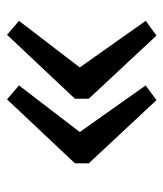

<svg xmlns="http://www.w3.org/2000/svg" viewBox="22 -490 478 563"><g transform="rotate(-90 261.5 -208.0)"><path d="M482.4 -391.8 345.8 -213.6 482.4 -20.3 439.2 11.3 253.9 -187.3V-227.7L441.5 -426.9ZM293 -391.8 156.4 -213.6 293 -20.3 249.8 11.3 64.5 -187.3V-227.7L252.1 -426.9Z"/></g></svg>

Font: Playfair Micro SmCond SmLight
Style: Regular
Weight: 360
Width: 4
Designer: Claus Eggers Sørensen
Foundry: Claus Eggers Sørensen
Version: Version 2.100;Glyphs 3.2 (3219)